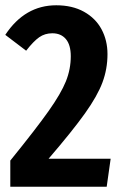

<svg xmlns="http://www.w3.org/2000/svg" viewBox="-24 -707 461 727"><path d="M383 -502Q383 -446 364 -395Q345 -344 298 -278Q251 -212 160 -106H395L380 0H15V-99Q113 -220 160 -286.5Q207 -353 225.5 -399Q244 -445 244 -494Q244 -537 225.5 -559Q207 -581 174 -581Q146 -581 124.5 -566Q103 -551 75 -515L-4 -575Q70 -687 189 -687Q250 -687 294 -662.5Q338 -638 360.5 -596Q383 -554 383 -502Z"/></svg>

Font: Fira Sans Extra Condensed SemiBold
Style: Regular
Weight: 600
Width: 1
Designer: Carrois Corporate & Edenspiekermann AG
Foundry: Carrois Corporate GbR & Edenspiekermann AG
Version: Version 4.203